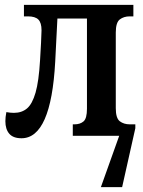

<svg xmlns="http://www.w3.org/2000/svg" viewBox="-20 -556 587 786"><path d="M68 10Q34 10 18 -8.5Q2 -27 2 -60Q2 -76 6 -97Q22 -94 37 -94Q69 -94 90.5 -112Q112 -130 125.5 -176.5Q139 -223 144 -310Q146 -344 148 -380.5Q150 -417 150 -432Q150 -463 137 -476Q124 -489 94 -489H78V-536H526V-489H511Q487 -489 470.5 -476.5Q454 -464 454 -423V-113Q454 -72 470.5 -59.5Q487 -47 511 -47H534V-31L480 210H393L468 0H278V-47H285Q308 -47 322 -59Q336 -71 336 -111V-480H215L206 -303Q189 10 68 10Z"/></svg>

Font: Noto Serif Condensed SemiBold
Style: Regular
Weight: 600
Width: 3
Designer: Monotype Design Team
Foundry: Monotype Imaging Inc.
Version: Version 2.013